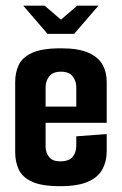

<svg xmlns="http://www.w3.org/2000/svg" viewBox="-20 -644 425 669"><path d="M60.9 -624.3H135.5L192.3 -575.5L249.2 -624.3H323.1L238.4 -526.1H145.6ZM189.9 4.7Q124.4 4.7 90.6 -11.3Q56.8 -27.3 44.9 -54.3Q32.9 -81.3 32.9 -112.6V-358.4Q32.9 -390.7 45 -417.2Q57.2 -443.7 91.5 -459.7Q125.7 -475.7 193 -475.7Q253.3 -475.7 287.9 -460.3Q322.5 -445 337.1 -418.8Q351.8 -392.7 351.8 -359.8V-265.9L245.8 -259.2V-340.2Q245.8 -361.4 233.3 -377.8Q220.8 -394.2 192.3 -394.2Q164.2 -394.2 151.5 -378Q138.9 -361.8 138.9 -340.2V-133.4Q138.9 -111.6 151.2 -96.7Q163.5 -81.8 189.3 -81.8Q220.1 -81.8 233 -97.2Q245.8 -112.6 245.8 -136.5V-169L351.8 -177V-116.6Q351.8 -82 337 -54.4Q322.2 -26.7 286.9 -11Q251.6 4.7 189.9 4.7ZM45.5 -216.2V-272.5H351.8V-216.2Z"/></svg>

Font: Smooch Sans Thin
Style: Regular
Weight: 100
Designer: Robert E. Leuschke
Foundry: Robert E. Leuschke
Version: Version 1.010